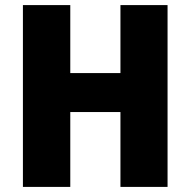

<svg xmlns="http://www.w3.org/2000/svg" viewBox="-20 -734 748 754"><path d="M638 0V-714H453V-447H256V-714H70V0H256V-294H453V0Z"/></svg>

Font: Noto Sans Kannada SemiCondensed Black
Style: Regular
Weight: 900
Width: 4
Designer: Jelle Bosma - Monotype Design Team
Foundry: Monotype Imaging Inc.
Version: Version 2.005